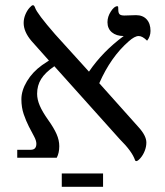

<svg xmlns="http://www.w3.org/2000/svg" viewBox="-20 -612 640 745"><path d="M564 -492.2Q564 -470.7 550.8 -454.1Q532.7 -472.2 518.1 -472.2Q502.4 -472.2 479 -451.2Q409.7 -390.6 365.2 -289.1L517.1 -119.1Q547.9 -85.4 547.9 -59.1Q547.9 -42.5 541.5 -26.4Q535.2 -10.3 524.9 1.5Q514.6 13.2 508.8 13.2Q504.9 13.2 503.9 9.3Q492.7 -24.4 444.8 -71.8L190.9 -355Q155.3 -330.6 139.6 -305.4Q124 -280.3 124 -248Q124 -226.1 134.3 -202.1Q144.5 -178.2 167 -146.5Q189 -115.7 199.5 -91.8Q210 -67.9 210 -44.9Q210 -18.6 200.2 0H46.9V-30.8H99.1Q121.1 -30.8 121.1 -54.2Q121.1 -66.4 112.1 -83Q103 -99.6 92 -121.1Q81.1 -142.6 72 -168.9Q63 -195.3 63 -227.1Q63 -260.7 84.7 -296.9Q106.4 -333 144 -359.9L169.9 -377L102.1 -453.1Q71.8 -488.8 71.8 -522.9Q71.8 -539.1 78.1 -554.7Q84.5 -570.3 93.8 -581.1Q103 -591.8 107.9 -591.8Q112.8 -591.8 116.2 -582Q123.5 -559.6 193.8 -479L325.2 -334Q378.4 -412.1 460 -472.2Q431.2 -472.2 414.1 -486.6Q397 -501 397 -525.9Q397 -547.4 410.2 -567.6Q423.3 -587.9 435.1 -587.9Q438 -587.9 438.5 -585.2Q439 -582.5 439 -574.2Q439 -562 443.8 -556.9Q448.7 -551.8 462.9 -551.8L507.8 -553.2Q534.2 -553.2 549.1 -536.9Q564 -520.5 564 -492.2ZM219.7 61H379.9V112.8H219.7Z"/></svg>

Font: Liberation Serif
Style: Regular
Weight: 400
Designer: Steve Matteson
Foundry: Ascender Corporation
Version: Version 2.1.5